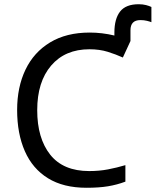

<svg xmlns="http://www.w3.org/2000/svg" viewBox="-20 -878 736 908"><path d="M636 -858Q655 -858 670.5 -854Q686 -850 696 -845V-773Q689 -776 675 -779.5Q661 -783 644 -783Q597 -783 597 -735V-684L561 -606Q528 -621 489.5 -633Q451 -645 403 -645Q288 -645 222 -568Q156 -491 156 -357Q156 -224 217.5 -146.5Q279 -69 402 -69Q449 -69 491 -77Q533 -85 573 -97V-19Q533 -4 490.5 3Q448 10 389 10Q280 10 207 -35Q134 -80 97.5 -163Q61 -246 61 -358Q61 -466 100.5 -548.5Q140 -631 217 -677.5Q294 -724 404 -724Q463 -724 521 -710V-724Q521 -789 548 -823.5Q575 -858 636 -858Z"/></svg>

Font: Go Noto Current
Style: Regular
Weight: 400
Designer: Monotype Design Team
Foundry: Monotype Imaging Inc.
Version: Version 2.007; ttfautohint (v1.8) -l 8 -r 50 -G 200 -x 14 -D